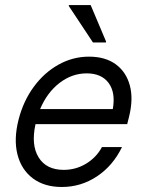

<svg xmlns="http://www.w3.org/2000/svg" viewBox="-20 -736 582 766"><path d="M226.7 10Q156.7 10 110.8 -24.6Q65 -59.2 49.6 -120Q34.2 -180.8 54.2 -259.2Q73.3 -333.3 115 -390Q156.7 -446.7 213.8 -478.3Q270.8 -510 335 -510Q400 -510 441.7 -479.6Q483.3 -449.2 497.9 -395.4Q512.5 -341.7 495 -270.8L487.5 -240.8H121.7Q103.3 -157.5 134.2 -107.9Q165 -58.3 234.2 -58.3Q282.5 -58.3 323.3 -82.9Q364.2 -107.5 386.7 -149.2H466.7Q430.8 -75 367.1 -32.5Q303.3 10 226.7 10ZM140 -300.8H430Q441.7 -366.7 413.3 -405Q385 -443.3 325.8 -443.3Q267.5 -443.3 217.9 -405.4Q168.3 -367.5 140 -300.8ZM350.8 -566.7 254.2 -712.5 255 -715.8H341.7L403.3 -570L402.5 -566.7Z"/></svg>

Font: Funnel Sans Light Light
Style: Italic
Weight: 300
Italic angle: -14.036°
Version: Version 1.000